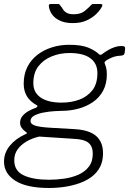

<svg xmlns="http://www.w3.org/2000/svg" viewBox="-31 -761 643 956"><path d="M213 175Q102 175 45.5 139Q-11 103 -11 44Q-11 0 17.5 -35Q46 -70 94 -92Q101 -95 103 -97.5Q105 -100 99 -103Q84 -114 76.5 -125Q69 -136 69 -150Q69 -169 81 -183.5Q93 -198 111 -208Q129 -218 147 -224Q153 -227 155 -231Q157 -235 152 -237Q118 -256 102.5 -282.5Q87 -309 87 -344Q87 -391 105 -427Q123 -463 154.5 -487.5Q186 -512 227 -525Q268 -538 313 -538Q374 -538 408 -524Q442 -510 461 -492Q466 -487 470.5 -488Q475 -489 481 -494Q493 -503 507.5 -511.5Q522 -520 539 -526Q556 -532 573 -532Q585 -532 589 -528.5Q593 -525 592 -518L590 -500Q589 -492 585.5 -488.5Q582 -485 572 -484Q553 -483 540.5 -479.5Q528 -476 516 -470Q486 -456 490 -446Q494 -437 497.5 -423.5Q501 -410 501 -391Q501 -344 482.5 -309.5Q464 -275 432 -253Q400 -231 359.5 -220Q319 -209 274 -209Q264 -209 239.5 -207.5Q215 -206 187.5 -201Q160 -196 140.5 -186Q121 -176 121 -158Q121 -143 144 -135.5Q167 -128 219 -125L340 -118Q413 -114 447.5 -84Q482 -54 482 2Q482 41 467.5 69.5Q453 98 427 118Q401 138 366.5 150.5Q332 163 293 169Q254 175 213 175ZM213 134Q250 134 288.5 128.5Q327 123 359 109Q391 95 411 69.5Q431 44 431 4Q431 -32 409.5 -50Q388 -68 333 -70L164 -81Q129 -73 101 -56.5Q73 -40 56.5 -17Q40 6 40 37Q40 90 87 112Q134 134 213 134ZM276 -250Q323 -250 363 -264.5Q403 -279 428.5 -311Q454 -343 454 -397Q454 -445 419 -471Q384 -497 315 -497Q268 -497 227 -480.5Q186 -464 160.5 -431.5Q135 -399 135 -347Q135 -300 172 -275Q209 -250 276 -250ZM469 -741Q476 -741 478 -738Q480 -735 477 -729Q469 -712 449.5 -692.5Q430 -673 401 -659.5Q372 -646 331 -646Q292 -646 265.5 -659Q239 -672 226 -692.5Q213 -713 212 -734Q212 -736 214 -738.5Q216 -741 221 -741H259Q264 -741 265.5 -738.5Q267 -736 271 -731Q276 -726 282 -715.5Q288 -705 300.5 -697.5Q313 -690 336 -690Q371 -690 391 -706.5Q411 -723 424 -737Q427 -740 429.5 -740.5Q432 -741 435 -741Z"/></svg>

Font: Libre Franklin Thin ExtraLight
Style: Italic
Weight: 250
Italic angle: -8°
Version: Version 3.000